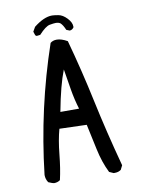

<svg xmlns="http://www.w3.org/2000/svg" viewBox="-86 -848 672 890"><g transform="rotate(-10 250.0 -402.5)"><path d="M382 -18H376L356 -27Q331 -77 317.5 -141Q304 -205 292 -260L164 -264Q150 -213 143.5 -147Q137 -81 125 -29Q113 -20 96 -20Q91 -20 70 -29Q59 -45 59 -65Q94 -373 193 -663Q205 -673 223 -673Q245 -673 273 -657Q313 -512 344.5 -363.5Q376 -215 421 -47L411 -27Q399 -18 382 -18ZM270 -340Q256 -385 248 -433.5Q240 -482 232 -531Q205 -463 182 -340ZM290 -704 275 -710Q265 -734 254 -744Q246 -750 232 -750Q223 -750 203.5 -746.5Q184 -743 152 -708L135 -706L129 -710L123 -728L135 -749Q183 -787 221 -787Q230 -787 250.5 -783.5Q271 -780 290.5 -759.5Q310 -739 310 -720V-716Q302 -704 290 -704Z"/></g></svg>

Font: Xiaolai Mono SC
Style: Regular
Weight: 400
Monospace: yes
Designer: LXGW / Nozomi Seto
Version: Version 3.113;September 30, 2024